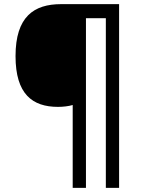

<svg xmlns="http://www.w3.org/2000/svg" viewBox="-20 -780 695 927"><path d="M555 127V-760H275C144 -760 55 -700 55 -509C55 -326 136 -264 260 -264C284 -264 311 -267 331 -273V127H395V-692H491V127Z"/></svg>

Font: Noto Sans Malayalam Medium
Style: Regular
Weight: 500
Designer: Jelle Bosma - Monotype Design Team
Foundry: Monotype Imaging Inc.
Version: Version 2.104